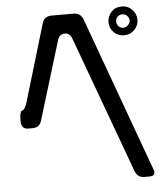

<svg xmlns="http://www.w3.org/2000/svg" viewBox="-58 -822 845 978"><g transform="rotate(-5 364.0 -332.5)"><path d="M551 -641Q572 -623 601 -623Q633 -623 654 -645Q675 -667 675 -696Q675 -725 654 -747.5Q633 -770 601 -770Q567 -770 547 -747.5Q527 -725 527 -696Q527 -664 551 -641ZM601 -661Q585 -661 575.5 -672Q566 -683 566 -696Q566 -709 575.5 -719.5Q585 -730 601 -730Q615 -730 625 -719.5Q635 -709 635 -696Q635 -683 624 -672Q613 -661 601 -661ZM72 -192H96Q112 -192 124 -200.5Q136 -209 141 -227L263 -627Q273 -658 299 -658Q327 -658 337 -627L593 71Q606 105 640 105H668Q693 105 693 85Q693 78 690 71L402 -721Q395 -739 382.5 -747Q370 -755 354 -755H239Q223 -755 210.5 -746.5Q198 -738 193 -720L74 -322Q72 -315 69 -308.5Q66 -302 63 -297Q57 -287 52 -287Q46 -287 41.5 -275.5Q37 -264 37 -249V-228Q37 -212 46 -202Q55 -192 72 -192Z"/></g></svg>

Font: WDXL Lubrifont JP N
Style: Regular
Weight: 400
Designer: [WDXL Lubrifont] Copyright 2020-2022 (c) NightFurySL2001, Skr-ZERO; [ZCOOL QingKe HuangYou] Copyright 2018-2022 (c) The 
Version: Version 2.001;hotconv 1.1.1;makeotfexe 2.6.0